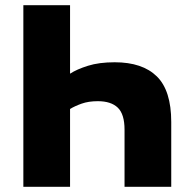

<svg xmlns="http://www.w3.org/2000/svg" viewBox="-20 -720 710 740"><path d="M250 -700V-436Q276 -453 319 -466.5Q362 -480 422 -480Q529 -480 584.5 -425.5Q640 -371 640 -250V0H460V-220Q460 -280 434 -305Q408 -330 357 -330Q321 -330 294.5 -320.5Q268 -311 250 -300V0H70V-700Z"/></svg>

Font: Golos Text VF
Style: Regular
Weight: 400
Designer: A.Korolkova, Vitaly Kuzmin
Foundry: ParaType Ltd
Version: Version 2.003